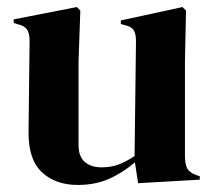

<svg xmlns="http://www.w3.org/2000/svg" viewBox="-20 -510 607 545"><path d="M61 -137 64 -394Q64 -416 56.5 -426.5Q49 -437 31 -441L19 -445V-455L198 -490L208 -480L203 -338V-97Q203 -66 220.5 -50.5Q238 -35 268 -35Q295 -35 316.5 -43Q338 -51 362 -67L366 -393Q366 -415 359 -425Q352 -435 333 -439L323 -442V-452L498 -490L508 -480L505 -338V-67Q505 -44 511.5 -32Q518 -20 537 -13L547 -10V0L372 10L363 -49Q326 -18 287.5 -1.5Q249 15 201 15Q137 15 98.5 -21.5Q60 -58 61 -137Z"/></svg>

Font: DeepMind Serif Display
Style: Regular
Weight: 800
Designer: Frank Grießhammer / Modifications: Colophon Foundry
Foundry: Colophon Foundry
Version: Version 5.002